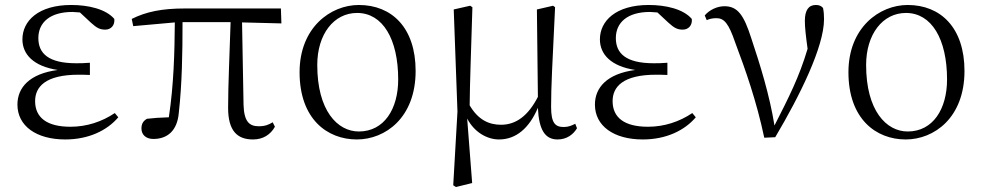

<svg xmlns="http://www.w3.org/2000/svg" viewBox="-20 -546 3943 771"><path d="M242 14C336 14 410 -22 455 -75L441 -92C389 -57 328 -37 263 -37C168 -37 121 -74 121 -140C121 -197 162 -246 296 -246C307 -246 316 -246 341 -245V-294C317 -292 302 -292 286 -292C174 -292 134 -332 134 -393C134 -456 181 -498 271 -498L301 -496L345 -455C369 -433 382 -427 403 -427C425 -427 442 -444 439 -470C405 -510 334 -526 266 -526C134 -526 70 -462 70 -388C70 -328 114 -280 212 -265C98 -250 50 -194 50 -126C50 -40 126 14 242 14Z M996 14C1036 14 1066 -5 1084 -37L1075 -55C1059 -45 1044 -39 1019 -39C981 -39 960 -58 958 -125L952 -456L1110 -452L1108 -512H723C630 -512 567 -499 509 -470L515 -441L682 -456C681 -335 678 -208 658 -75C623 -74 595 -72 570 -69C555 -60 548 -49 548 -30C548 -6 565 12 596 12C652 12 692 -21 698 -93C711 -208 713 -335 713 -457H906C902 -329 896 -204 896 -113C896 -20 933 14 996 14Z M1413 14C1527 14 1649 -73 1649 -261C1649 -435 1553 -526 1421 -526C1307 -526 1183 -435 1183 -256C1183 -68 1294 14 1413 14ZM1421 -18C1335 -18 1254 -102 1254 -285C1254 -408 1320 -494 1414 -494C1517 -494 1579 -389 1579 -227C1579 -109 1523 -18 1421 -18Z M1984 14C2052 14 2105 -31 2140 -113C2144 -24 2169 14 2219 14C2256 14 2282 -6 2297 -31L2290 -49C2276 -42 2263 -36 2244 -36C2210 -36 2193 -51 2193 -117C2193 -198 2198 -288 2209 -517L2201 -523L2136 -508L2140 -157C2101 -81 2052 -45 1992 -45C1943 -45 1900 -65 1866 -123C1867 -219 1871 -317 1877 -517L1868 -523L1802 -508L1817 -98L1800 198L1811 205L1876 189L1856 -70C1884 -16 1935 14 1984 14Z M2561 14C2655 14 2729 -22 2774 -75L2760 -92C2708 -57 2647 -37 2582 -37C2487 -37 2440 -74 2440 -140C2440 -197 2481 -246 2615 -246C2626 -246 2635 -246 2660 -245V-294C2636 -292 2621 -292 2605 -292C2493 -292 2453 -332 2453 -393C2453 -456 2500 -498 2590 -498L2620 -496L2664 -455C2688 -433 2701 -427 2722 -427C2744 -427 2761 -444 2758 -470C2724 -510 2653 -526 2585 -526C2453 -526 2389 -462 2389 -388C2389 -328 2433 -280 2531 -265C2417 -250 2369 -194 2369 -126C2369 -40 2445 14 2561 14Z M3049 7 3093 5C3192 -162 3289 -358 3289 -469C3289 -486 3288 -499 3285 -514C3278 -522 3270 -526 3256 -526C3227 -526 3212 -505 3212 -462C3212 -436 3216 -401 3223 -350C3189 -236 3148 -156 3090 -42C3070 -166 3032 -287 2997 -392C2967 -486 2942 -521 2889 -521C2861 -521 2829 -507 2810 -484L2818 -465C2828 -470 2841 -473 2857 -473C2888 -473 2906 -452 2932 -376C2973 -267 3018 -140 3049 7Z M3617 14C3731 14 3853 -73 3853 -261C3853 -435 3757 -526 3625 -526C3511 -526 3387 -435 3387 -256C3387 -68 3498 14 3617 14ZM3625 -18C3539 -18 3458 -102 3458 -285C3458 -408 3524 -494 3618 -494C3721 -494 3783 -389 3783 -227C3783 -109 3727 -18 3625 -18Z"/></svg>

Font: Noto Serif CJK HK Light
Style: Regular
Weight: 300
Designer: Ryoko NISHIZUKA 西塚涼子 (kana & ideographs); Frank Grießhammer (Latin, Greek & Cyrillic); Wenlong ZHANG 张文龙 (bopomofo); San
Foundry: Adobe
Version: Version 2.001;hotconv 1.1.0;makeotfexe 2.6.0